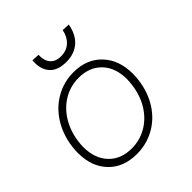

<svg xmlns="http://www.w3.org/2000/svg" viewBox="-192 -821 960 960"><g transform="rotate(-45 288.0 -341.5)"><path d="M22 -204Q22 -226 25 -248Q35 -323 72 -381.5Q109 -440 166.5 -472.5Q224 -505 292 -505Q385 -505 441 -446Q497 -387 497 -289Q497 -268 494 -245Q484 -170 447.5 -112.5Q411 -55 353.5 -23Q296 9 227 9Q133 9 77.5 -49Q22 -107 22 -204ZM454 -253Q457 -273 457 -292Q457 -372 412 -419.5Q367 -467 290 -467Q233 -467 185 -439Q137 -411 105.5 -360.5Q74 -310 65 -245Q62 -224 62 -206Q62 -125 107 -77Q152 -29 229 -29Q286 -29 334.5 -57Q383 -85 414.5 -136Q446 -187 454 -253ZM189 -692 230 -690Q228 -651 247 -628Q266 -605 305 -605Q344 -605 369.5 -628.5Q395 -652 403 -692L444 -690Q433 -629 396.5 -597.5Q360 -566 303 -566Q242 -566 213 -599.5Q184 -633 189 -692Z"/></g></svg>

Font: Bellota Light
Style: Italic
Weight: 300
Italic angle: -7.5°
Designer: Kemie Guaida
Foundry: Kemie Guaida
Version: Version 4.001